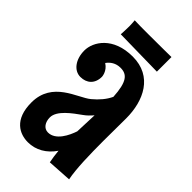

<svg xmlns="http://www.w3.org/2000/svg" viewBox="-221 -753 846 846"><g transform="rotate(45 201.5 -330.5)"><path d="M378 13C367 -42 365 -129 365 -214C365 -264 366 -314 366 -355C366 -465 317 -568 194 -568C72 -568 24 -490 24 -436C24 -381 54 -341 94 -341C133 -341 161 -365 161 -409C161 -409 160 -442 128 -462C141 -480 161 -495 191 -495C232 -495 254 -471 259 -382C246 -354 224 -328 196 -305C150 -267 21 -241 21 -109C21 -2 83 26 134 26C183 26 226 1 256 -43C258 -21 261 0 265 20ZM254 -162C242 -126 214 -67 166 -67C140 -67 125 -91 125 -120C125 -163 182 -203 221 -231C234 -240 247 -253 258 -266ZM316 -687C316 -687 242 -686 174 -686C140 -686 108 -686 87 -687C88 -677 89 -664 89 -651C89 -626 87 -600 87 -600L316 -596V-687Z"/></g></svg>

Font: Rum Raisin
Style: Regular
Weight: 400
Designer: Astigmatic (AOETI)
Foundry: Astigmatic (AOETI)
Version: Version 1.000